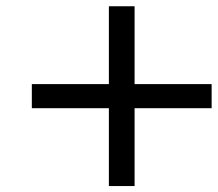

<svg xmlns="http://www.w3.org/2000/svg" viewBox="-20 -687 707 623"><path d="M416.7 -414.1H666.7V-335.9H416.7V-83.3H333.3V-335.9H83.3V-414.1H333.3V-666.7H416.7Z"/></svg>

Font: Monoid
Style: Regular
Weight: 400
Width: 4
Monospace: yes
Designer: Andreas Larsen (@larsenwork)
Version: Version 0.61